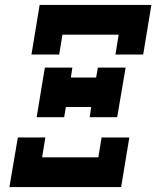

<svg xmlns="http://www.w3.org/2000/svg" viewBox="-20 -755 640 775"><path d="M107 -535 140 -735H591L558 -535H446L459 -615H232L219 -535ZM239 -282H128L161 -482H272L266 -442H368L375 -482H487L453 -282H342L348 -323H246ZM18 0 52 -200H163L150 -120H377L390 -200H502L469 0Z"/></svg>

Font: Iosevka Slab HvExObl
Style: Regular
Weight: 900
Width: 7
Italic angle: -9°
Monospace: yes
Designer: Belleve Invis
Foundry: Belleve Invis
Version: Version 11.1.1; ttfautohint (v1.8.3)